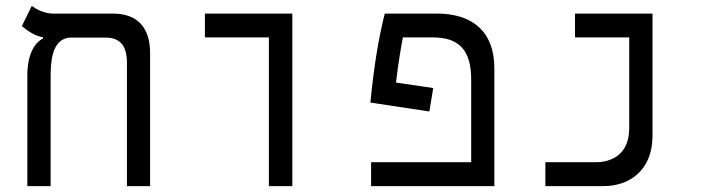

<svg xmlns="http://www.w3.org/2000/svg" viewBox="-20 -632 2384 652"><path d="M489.7 -452.1C489.7 -539.1 446.3 -585.9 363.3 -585.9H159.7C130.4 -585.9 102.5 -601.1 87.9 -611.8L54.2 -543.5C71.3 -529.3 96.2 -510.3 126 -505.4V-501C95.7 -486.8 72.8 -443.8 72.8 -376V0H151.9V-366.7C151.9 -417.5 153.8 -497.6 215.8 -504.4H338.4C387.2 -504.4 411.1 -477.1 411.1 -418.5V0H489.7Z M893.1 0H972.7V-585.9H675.8V-504.9H893.1Z M1451.2 -333 1324.7 -351.6C1333.5 -425.8 1342.3 -473.6 1348.1 -504.9H1450.2C1537.6 -504.9 1580.1 -462.9 1580.1 -362.3V-81.1H1240.2V0H1658.7V-400.9C1658.7 -520.5 1588.9 -585.9 1463.4 -585.9H1286.6C1267.6 -510.3 1250.5 -416 1237.8 -283.7L1438 -253.4Z M1832 0H2029.8C2115.2 0 2195.8 -51.3 2195.8 -171.4V-585.9H1932.6V-504.9H2116.7V-196.8C2116.7 -107.9 2057.6 -81.1 2002 -81.1H1832Z"/></svg>

Font: Cascadia Mono PL SemiLight
Style: Regular
Weight: 350
Monospace: yes
Designer: Aaron Bell
Foundry: Saja Typeworks
Version: Version 2404.023